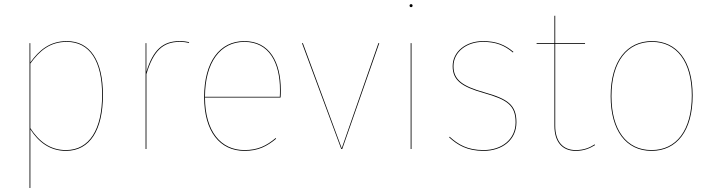

<svg xmlns="http://www.w3.org/2000/svg" viewBox="-20 -728 3483 938"><path d="M306.2 -527.2C223.6 -527.2 170.6 -482.5 128.2 -422.8L128 -517.2H124.3V190.6L128.3 190.2V-96.5C167.5 -34.9 223.2 9.1 302.1 9.1C420.6 9.1 482.9 -94.9 482.9 -264C482.9 -431.4 420.6 -527.2 306.2 -527.2ZM302 5.2C224.3 5.2 169.8 -37.7 128.3 -102V-417.5C173.9 -481.3 225.2 -523.4 306.2 -523.4C419.3 -523.4 478.9 -428.5 478.9 -264C478.9 -97.6 418.1 5.2 302 5.2Z M857.4 -527.2C776.3 -527.2 727.7 -484.8 695.1 -376.7L695 -517.2H691.3V0H695.3V-365.8C729.1 -480.1 776.4 -523.4 857.4 -523.4C877.2 -523.4 890.4 -521.4 903.4 -518.3L903.8 -522.1C891 -525.1 877.7 -527.2 857.4 -527.2Z M1351.8 -287.6C1351.8 -424.5 1297.1 -527.2 1173.6 -527.2C1053.6 -527.2 977.3 -426 977.3 -253.2C977.3 -85.2 1054.7 9.1 1174.4 9.1C1241.4 9.1 1283.8 -13 1328.9 -50.1L1326.8 -53.6C1281.8 -15.7 1239.1 5.2 1174.4 5.2C1058.8 5.2 982.1 -85.7 981.4 -251.4H1350.7C1351.7 -265.1 1351.8 -273.6 1351.8 -287.6ZM1346.9 -255.1H981.4C981.9 -425 1057.1 -523.4 1173.8 -523.4C1295 -523.4 1347.8 -421.6 1347.8 -288.4C1347.8 -275.4 1347.8 -267.6 1346.9 -255.1Z M1832.9 -517.2H1828.7L1649.5 -3.7L1459.6 -517.2H1455.3L1647.2 0H1651.9Z M1988.3 -707.8C1983.4 -707.8 1980.8 -704.1 1980.8 -700.4C1980.8 -696.7 1983.4 -693.1 1988.3 -693.1C1993.2 -693.1 1995.7 -696.7 1995.7 -700.4C1995.7 -704.1 1993.2 -707.8 1988.3 -707.8ZM1990.3 -517.2H1986.3V0H1990.3Z M2339.5 -527.2C2257.8 -527.2 2191.4 -477 2191.4 -404.6C2191.4 -336.4 2234.6 -304.1 2344.6 -273.3C2456.7 -241.4 2498.9 -214.4 2498.9 -130.4C2498.9 -46.9 2431.4 5.2 2342.1 5.2C2263.6 5.2 2217.9 -22.3 2176.5 -60.2L2174.3 -56.9C2215.6 -19 2262.8 9.1 2342.1 9.1C2433.8 9.1 2503 -44.4 2503 -130.4C2503 -215.5 2460.8 -244.9 2346.5 -276.9C2237.2 -307.6 2195.5 -339.1 2195.5 -404.6C2195.5 -475.1 2260.7 -523.4 2339.6 -523.4C2403 -523.4 2444.6 -506.4 2485.9 -471.5L2488.1 -474.9C2447.5 -509.2 2404.2 -527.2 2339.5 -527.2Z M2885.2 -22.6C2862 -7.6 2834 5.2 2792.6 5.2C2728.9 5.2 2692.5 -38.1 2692.5 -113.5V-513.4H2837.9L2838.3 -517.2H2692.5V-651.1L2688.5 -650.9V-517.2H2601.6V-513.4H2688.5V-113.3C2688.5 -34.8 2727 9.1 2792.4 9.1C2834.4 9.1 2861.9 -3.8 2887.1 -19.1Z M3165 -527.2C3043.6 -527.2 2963.3 -431 2963.3 -258.1C2963.3 -91 3038.6 9.1 3163.1 9.1C3286.4 9.1 3363.9 -89 3363.9 -262C3363.9 -429.5 3287.5 -527.2 3165 -527.2ZM3165 -523.4C3285.4 -523.4 3359.8 -427.3 3359.8 -262C3359.8 -90.9 3284.2 5.2 3163.1 5.2C3040.9 5.2 2967.3 -92.9 2967.3 -258.1C2967.3 -429.2 3045.8 -523.3 3165 -523.3Z"/></svg>

Font: Fira Sans Four
Style: Regular
Weight: 100
Designer: Carrois Corporate & Edenspiekermann AG
Foundry: Carrois Corporate GbR & Edenspiekermann AG
Version: Version 4.203;PS 004.203;hotconv 1.0.88;makeotf.lib2.5.64775